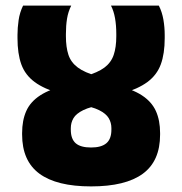

<svg xmlns="http://www.w3.org/2000/svg" viewBox="-20 -654 650 686"><path d="M59 -178.5V-173.5Q59 -79 120.8 -33.5Q182.5 12 305.5 12Q428.5 12 490.2 -33.2Q552 -78.5 552 -173V-178.5Q552 -224 537 -257.2Q522 -290.5 486.8 -313.5Q451.5 -336.5 390 -350.5L328 -382Q282.5 -394.5 258 -412.8Q233.5 -431 224.5 -458.2Q215.5 -485.5 215.5 -524.5V-532.5Q215.5 -562.5 219.5 -587.2Q223.5 -612 234.5 -634H62.5Q50.5 -609.5 46.5 -582Q42.5 -554.5 42.5 -529V-518Q42.5 -462 56.2 -424Q70 -386 103.8 -361Q137.5 -336 197 -319L262 -280.5Q309 -273 334 -260.5Q359 -248 368.5 -231.8Q378 -215.5 378 -196.5V-190.5Q378 -157.5 360 -142.2Q342 -127 305.5 -127Q268 -127 250.5 -142.2Q233 -157.5 233 -190.5V-196Q233 -215.5 242.5 -231.8Q252 -248 277.5 -260.5Q303 -273 352 -281L414 -319Q473 -336 506.8 -361Q540.5 -386 554.5 -424Q568.5 -462 568.5 -518V-529Q568.5 -556.5 563.8 -584Q559 -611.5 547.5 -634H376.5Q386.5 -614.5 391 -589Q395.5 -563.5 395.5 -532.5V-524.5Q395.5 -485 386.2 -457.8Q377 -430.5 353 -412.5Q329 -394.5 284 -382L221 -350.5Q159.5 -336.5 124 -313.5Q88.5 -290.5 73.8 -257.2Q59 -224 59 -178.5Z"/></svg>

Font: Anek Devanagari Medium ExtraBold
Style: Regular
Weight: 800
Version: Version 1.003